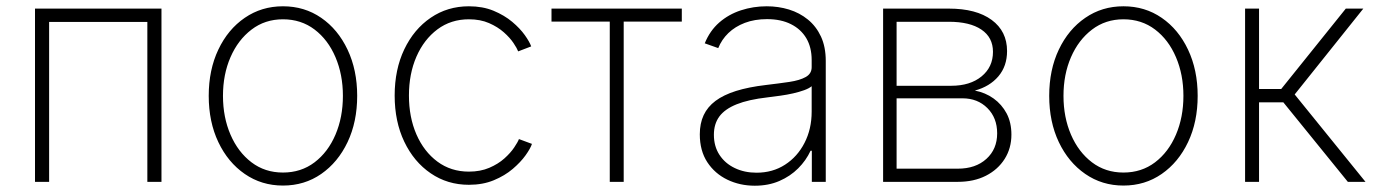

<svg xmlns="http://www.w3.org/2000/svg" viewBox="-20 -573 4350 605"><path d="M488.8 -545.9V0H444.3V-503.9H134.8V0H90.3V-545.9Z M871.6 11.7Q804.2 11.7 751.2 -24.9Q698.2 -61.5 668 -125.2Q637.7 -189 637.7 -271Q637.7 -353 668 -416.7Q698.2 -480.5 751.2 -516.8Q804.2 -553.2 871.6 -553.2Q939.5 -553.2 992.2 -516.8Q1044.9 -480.5 1075.2 -416.5Q1105.5 -352.5 1105.5 -271Q1105.5 -189 1075.2 -125.2Q1044.9 -61.5 992.2 -24.9Q939.5 11.7 871.6 11.7ZM871.6 -29.3Q928.7 -29.3 971.2 -61.5Q1013.7 -93.8 1037.1 -148.7Q1060.5 -203.6 1060.5 -271Q1060.5 -337.9 1037.1 -392.8Q1013.7 -447.8 971.2 -480Q928.7 -512.2 871.6 -512.2Q814.9 -512.2 772.5 -479.7Q730 -447.3 706.3 -392.8Q682.6 -338.4 682.6 -271Q682.6 -203.6 706.3 -148.7Q730 -93.8 772.5 -61.5Q814.9 -29.3 871.6 -29.3Z M1457.5 9.3Q1390.1 9.3 1337.2 -26.9Q1284.2 -63 1253.9 -126.5Q1223.6 -189.9 1223.6 -272Q1223.6 -354 1253.9 -417.5Q1284.2 -481 1337.2 -517.1Q1390.1 -553.2 1457.5 -553.2Q1501 -553.2 1535.2 -539.1Q1569.3 -524.9 1594 -504.2Q1618.7 -483.4 1633.8 -462.2Q1648.9 -440.9 1653.8 -426.8L1612.8 -411.1Q1609.4 -420.4 1598.1 -437.3Q1586.9 -454.1 1567.6 -471.2Q1548.3 -488.3 1521 -500.2Q1493.7 -512.2 1457.5 -512.2Q1400.9 -512.2 1358.4 -480.5Q1315.9 -448.7 1292.2 -394.5Q1268.6 -340.3 1268.6 -272Q1268.6 -203.6 1292.2 -149.4Q1315.9 -95.2 1358.4 -63.7Q1400.9 -32.2 1457.5 -32.2Q1493.7 -32.2 1521.7 -44.2Q1549.8 -56.2 1569.3 -73.7Q1588.9 -91.3 1600.3 -108.4Q1611.8 -125.5 1615.2 -134.8L1656.2 -119.6Q1651.4 -105 1636 -83.5Q1620.6 -62 1595.7 -40.8Q1570.8 -19.5 1536.1 -5.1Q1501.5 9.3 1457.5 9.3Z M1901.4 0V-504.9H1717.8V-545.9H2128.4V-504.9H1945.3V0Z M2358.4 12.2Q2311.5 12.2 2272 -6.8Q2232.4 -25.9 2208.7 -62Q2185.1 -98.1 2185.1 -149.9Q2185.1 -184.1 2197.3 -210.2Q2209.5 -236.3 2234.6 -255.1Q2259.8 -273.9 2299.3 -286.4Q2338.9 -298.8 2393.6 -305.2Q2435.1 -310.1 2467.5 -314.9Q2500 -319.8 2518.8 -330.3Q2537.6 -340.8 2537.6 -361.3V-383.8Q2537.6 -423.8 2520.8 -452.4Q2503.9 -481 2472.4 -496.8Q2440.9 -512.7 2397 -512.7Q2357.9 -512.7 2327.1 -501Q2296.4 -489.3 2275.1 -468.8Q2253.9 -448.2 2243.2 -421.4L2200.7 -436.5Q2216.8 -476.1 2246.3 -502Q2275.9 -527.8 2314.7 -540.5Q2353.5 -553.2 2396 -553.2Q2432.6 -553.2 2466.1 -543Q2499.5 -532.7 2525.6 -511.5Q2551.8 -490.2 2566.9 -457.8Q2582 -425.3 2582 -380.9V0H2538.1V-98.1H2534.2Q2520 -67.4 2495.1 -42.5Q2470.2 -17.6 2435.8 -2.7Q2401.4 12.2 2358.4 12.2ZM2363.8 -28.8Q2414.6 -28.8 2453.6 -54Q2492.7 -79.1 2515.1 -122.8Q2537.6 -166.5 2537.6 -221.2V-301.3Q2529.3 -294.4 2513.9 -288.8Q2498.5 -283.2 2479.2 -278.8Q2460 -274.4 2439 -271.5Q2418 -268.6 2397.9 -266.1Q2338.4 -259.3 2301.3 -244.4Q2264.2 -229.5 2246.8 -206.1Q2229.5 -182.6 2229.5 -148.4Q2229.5 -111.8 2247.1 -85Q2264.6 -58.1 2295.2 -43.5Q2325.7 -28.8 2363.8 -28.8Z M2762.7 0V-545.9H2969.7Q3056.2 -545.9 3104.7 -510.3Q3153.3 -474.6 3153.3 -412.1Q3153.3 -364.7 3126 -332.5Q3098.6 -300.3 3051.8 -287.6Q3085 -281.2 3110.8 -262.7Q3136.7 -244.1 3151.9 -215.6Q3167 -187 3167 -148.9Q3167 -106 3145.8 -72.3Q3124.5 -38.6 3086.7 -19.3Q3048.8 0 2998 0ZM2805.2 -41.5H2998Q3054.2 -41.5 3088.1 -72.3Q3122.1 -103 3122.1 -152.8Q3122.1 -201.7 3091.3 -232.4Q3060.5 -263.2 3012.7 -263.2H2805.2ZM2805.2 -302.7H2977.1Q3037.1 -302.7 3073 -332.3Q3108.9 -361.8 3108.9 -409.7Q3108.9 -455.1 3072.5 -479.7Q3036.1 -504.4 2969.7 -504.4H2805.2Z M3520 11.7Q3452.6 11.7 3399.7 -24.9Q3346.7 -61.5 3316.4 -125.2Q3286.1 -189 3286.1 -271Q3286.1 -353 3316.4 -416.7Q3346.7 -480.5 3399.7 -516.8Q3452.6 -553.2 3520 -553.2Q3587.9 -553.2 3640.6 -516.8Q3693.4 -480.5 3723.6 -416.5Q3753.9 -352.5 3753.9 -271Q3753.9 -189 3723.6 -125.2Q3693.4 -61.5 3640.6 -24.9Q3587.9 11.7 3520 11.7ZM3520 -29.3Q3577.1 -29.3 3619.6 -61.5Q3662.1 -93.8 3685.5 -148.7Q3709 -203.6 3709 -271Q3709 -337.9 3685.5 -392.8Q3662.1 -447.8 3619.6 -480Q3577.1 -512.2 3520 -512.2Q3463.4 -512.2 3420.9 -479.7Q3378.4 -447.3 3354.7 -392.8Q3331.1 -338.4 3331.1 -271Q3331.1 -203.6 3354.7 -148.7Q3378.4 -93.8 3420.9 -61.5Q3463.4 -29.3 3520 -29.3Z M3903.3 0V-545.9H3947.3V-292.5H4017.1L4220.7 -545.9H4275.9L4059.6 -275.4L4282.7 0H4227.1L4023.9 -250.5H3947.3V0Z"/></svg>

Font: Inter ExtraLight
Style: Regular
Weight: 250
Designer: Rasmus Andersson
Foundry: rsms
Version: Version 4.001;git-66647c0bb